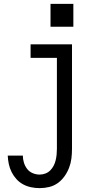

<svg xmlns="http://www.w3.org/2000/svg" viewBox="-20 -749 540 992"><path d="M185 223Q163 223 141 218.5Q119 214 99.5 203.5Q80 193 65 176.5Q50 160 40 140Q30 120 25.5 98.5Q21 77 20 55H98Q98 73 103.5 91Q109 109 120 123.5Q131 138 148.5 145.5Q166 153 185 153Q200 153 214.5 147.5Q229 142 239.5 131.5Q250 121 257 107.5Q264 94 267.5 79.5Q271 65 272.5 50Q274 35 274 20V-450H138V-520H352V20Q352 45 349 69.5Q346 94 337 117.5Q328 141 313.5 161.5Q299 182 279 196.5Q259 211 234.5 217Q210 223 185 223ZM241 -611V-729H359V-611Z"/></svg>

Font: Iosevka Fuck
Style: Regular
Weight: 400
Monospace: yes
Designer: Belleve Invis
Foundry: Belleve Invis
Version: Version 28.0.7; ttfautohint (v1.8.3)